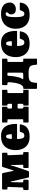

<svg xmlns="http://www.w3.org/2000/svg" viewBox="1488 -2068 745 3762"><g transform="rotate(-90 1861.0 -187.5)"><path d="M63.5 -415H45.5Q35 -415 31.8 -417.8Q28.5 -420.5 28.5 -430V-503Q28.5 -515 33.5 -517.5Q38.5 -520 49.5 -520H328Q344.5 -520 347 -514.5Q349.5 -509 352.5 -497L387 -326.5Q390.5 -311.5 392.2 -302.2Q394 -293 398.5 -293Q402.5 -293 408 -316.5L468 -503Q470.5 -513.5 473 -516.8Q475.5 -520 489.5 -520H731.5Q742.5 -520 746 -516.8Q749.5 -513.5 749.5 -502V-440Q749.5 -424 746.8 -419.5Q744 -415 730.5 -415H717Q705 -415 702.2 -408Q699.5 -401 700 -388L712 -126Q712.5 -113.5 715.8 -109.2Q719 -105 730.5 -105H743.5Q758 -105 760.2 -102.8Q762.5 -100.5 762.5 -86V-21Q762.5 -8.5 759.8 -4.2Q757 0 744.5 0H474Q462.5 0 456.2 -3.2Q450 -6.5 450 -19V-81Q450 -95.5 452.8 -100.2Q455.5 -105 470 -105H495.5Q508.5 -105 510.8 -109.5Q513 -114 512.5 -126L508.5 -279.5Q508 -292.5 509.2 -308.5Q510.5 -324.5 510.5 -336.2Q510.5 -348 507 -348Q499 -348 494.8 -325Q490.5 -302 483.5 -281L391 -10.5Q388 -1.5 384 3Q380 7.5 367 7.5H286.5Q268.5 7.5 265.2 0.5Q262 -6.5 259.5 -19.5L195.5 -294Q193 -304.5 191.5 -318.2Q190 -332 187 -342.2Q184 -352.5 178 -352.5Q173.5 -352.5 171.5 -309L168 -137.5Q167.5 -117 170.8 -111Q174 -105 188 -105H200.5Q213 -105 216.5 -101.5Q220 -98 220 -83V-20Q220 -7 213.8 -3.5Q207.5 0 194 0H39.5Q25.5 0 21.5 -3.2Q17.5 -6.5 17.5 -20V-84Q17.5 -98 21.2 -101.5Q25 -105 38.5 -105H49Q67.5 -105 68.5 -127L79 -395Q79.5 -405 77.2 -410Q75 -415 63.5 -415Z M800 -250Q800 -330 827 -395.8Q854 -461.5 914.2 -500.8Q974.5 -540 1075 -540Q1151 -540 1198.2 -513.5Q1245.5 -487 1270.5 -443.2Q1295.5 -399.5 1304.8 -347.8Q1314 -296 1314 -245Q1314 -233.5 1311.2 -229.8Q1308.5 -226 1297 -226H1029Q1018.5 -226 1017.8 -223.2Q1017 -220.5 1017.5 -211Q1019 -175.5 1024.5 -146.5Q1030 -117.5 1044 -100.2Q1058 -83 1085 -83Q1116.5 -83 1131.5 -102.5Q1146.5 -122 1157 -161Q1160 -173 1175 -173H1291Q1301.5 -173 1304 -170.8Q1306.5 -168.5 1305 -160Q1290 -64.5 1228.2 -22.2Q1166.5 20 1065.5 20Q993 20 942.2 -2.2Q891.5 -24.5 860.2 -62.5Q829 -100.5 814.5 -149Q800 -197.5 800 -250ZM1033 -329H1098.5Q1109 -329 1110.2 -330.8Q1111.5 -332.5 1111.5 -342.5Q1111 -384 1101.8 -412.5Q1092.5 -441 1069 -441Q1042.5 -441 1033 -415Q1023.5 -389 1020 -347.5Q1019 -336.5 1019.5 -332.8Q1020 -329 1033 -329Z M1917.5 -127.5Q1917.5 -114.5 1919.8 -109.8Q1922 -105 1935.5 -105H1969.5Q1977.5 -105 1980 -101.8Q1982.5 -98.5 1982.5 -90V-11Q1982.5 -3 1978.8 -1.5Q1975 0 1967 0H1683.5Q1675.5 0 1674 -3.8Q1672.5 -7.5 1672.5 -15.5V-90.5Q1672.5 -105 1682.5 -105H1693.5Q1702 -105 1704.8 -108.2Q1707.5 -111.5 1707.5 -124.5V-200.5Q1707.5 -209.5 1704.5 -212.8Q1701.5 -216 1692 -216H1639.5Q1624.5 -216 1619.8 -212.5Q1615 -209 1615 -193V-125.5Q1615 -105 1629 -105H1636Q1644 -105 1647 -102Q1650 -99 1650 -88V-15Q1650 -6 1647.2 -3Q1644.5 0 1636 0H1354Q1345 0 1342.5 -3.2Q1340 -6.5 1340 -16V-89Q1340 -99.5 1344 -102.2Q1348 -105 1358 -105H1388Q1397.5 -105 1401.2 -107.2Q1405 -109.5 1405 -119V-392.5Q1405 -405.5 1402.5 -410.2Q1400 -415 1387 -415H1353Q1344.5 -415 1342.2 -418.2Q1340 -421.5 1340 -430V-509Q1340 -517.5 1343.5 -518.8Q1347 -520 1355.5 -520H1639Q1646.5 -520 1648.2 -516.5Q1650 -513 1650 -504.5V-429.5Q1650 -415 1638.5 -415H1629.5Q1620.5 -415 1617.8 -411.8Q1615 -408.5 1615 -395.5V-347.5Q1615 -335 1618.2 -330.5Q1621.5 -326 1635 -326H1692.5Q1703.5 -326 1705.5 -328Q1707.5 -330 1707.5 -341V-394.5Q1707.5 -415 1692.5 -415H1685Q1677.5 -415 1675 -418Q1672.5 -421 1672.5 -432V-505Q1672.5 -514 1675.2 -517Q1678 -520 1686.5 -520H1968.5Q1977.5 -520 1980 -516.8Q1982.5 -513.5 1982.5 -504V-431Q1982.5 -420.5 1978.2 -417.8Q1974 -415 1964.5 -415H1934.5Q1924.5 -415 1921 -412.8Q1917.5 -410.5 1917.5 -401Z M2527.5 -397V-127Q2527.5 -105 2546.5 -105H2581.5Q2588.5 -105 2590.5 -100.5Q2592.5 -96 2592.5 -89V149.5Q2592.5 160.5 2588.5 162.8Q2584.5 165 2573.5 165H2491.5Q2477.5 165 2474.8 159.2Q2472 153.5 2472 141.5Q2470 87 2456.5 56.2Q2443 25.5 2411.5 12.8Q2380 0 2323.5 0H2268.5Q2212 0 2180 13Q2148 26 2134.8 57.5Q2121.5 89 2120 144.5Q2119.5 156 2116.5 160.5Q2113.5 165 2101 165H2017Q2004 165 2002 157.8Q2000 150.5 2000 139.5V-91Q2000 -99 2004.2 -102Q2008.5 -105 2023 -105Q2049.5 -105 2068.2 -129.5Q2087 -154 2099.2 -191.5Q2111.5 -229 2118.2 -269Q2125 -309 2128 -341Q2131 -373 2131 -385.5Q2131 -402.5 2127 -408.8Q2123 -415 2110 -415H2093.5Q2079.5 -415 2076.5 -419.5Q2073.5 -424 2073.5 -440V-500Q2073.5 -514.5 2079.2 -517.2Q2085 -520 2098.5 -520H2574.5Q2585.5 -520 2589 -517.2Q2592.5 -514.5 2592.5 -503V-436Q2592.5 -423 2586.5 -419Q2580.5 -415 2571.5 -415H2546.5Q2534.5 -415 2531 -412.2Q2527.5 -409.5 2527.5 -397ZM2272 -415Q2261.5 -415 2258.8 -410.2Q2256 -405.5 2256 -389Q2256 -367 2251.8 -330.5Q2247.5 -294 2240 -254.5Q2232.5 -215 2222.8 -182.2Q2213 -149.5 2201.5 -134.5Q2183.5 -111 2190 -108Q2196.5 -105 2213 -105H2283.5Q2296.5 -105 2307 -109Q2317.5 -113 2317.5 -130V-398Q2317.5 -408 2315.5 -411.5Q2313.5 -415 2306 -415Z M2622.5 -250Q2622.5 -330 2649.5 -395.8Q2676.5 -461.5 2736.8 -500.8Q2797 -540 2897.5 -540Q2973.5 -540 3020.8 -513.5Q3068 -487 3093 -443.2Q3118 -399.5 3127.2 -347.8Q3136.5 -296 3136.5 -245Q3136.5 -233.5 3133.8 -229.8Q3131 -226 3119.5 -226H2851.5Q2841 -226 2840.2 -223.2Q2839.5 -220.5 2840 -211Q2841.5 -175.5 2847 -146.5Q2852.5 -117.5 2866.5 -100.2Q2880.5 -83 2907.5 -83Q2939 -83 2954 -102.5Q2969 -122 2979.5 -161Q2982.5 -173 2997.5 -173H3113.5Q3124 -173 3126.5 -170.8Q3129 -168.5 3127.5 -160Q3112.5 -64.5 3050.8 -22.2Q2989 20 2888 20Q2815.5 20 2764.8 -2.2Q2714 -24.5 2682.8 -62.5Q2651.5 -100.5 2637 -149Q2622.5 -197.5 2622.5 -250ZM2855.5 -329H2921Q2931.5 -329 2932.8 -330.8Q2934 -332.5 2934 -342.5Q2933.5 -384 2924.2 -412.5Q2915 -441 2891.5 -441Q2865 -441 2855.5 -415Q2846 -389 2842.5 -347.5Q2841.5 -336.5 2842 -332.8Q2842.5 -329 2855.5 -329Z M3178 -252.5Q3178 -309 3194.2 -360.5Q3210.5 -412 3245.5 -452.5Q3280.5 -493 3336 -516.5Q3391.5 -540 3469.5 -540Q3550.5 -540 3599.5 -516Q3648.5 -492 3670.2 -453.8Q3692 -415.5 3692 -372Q3692 -313.5 3654 -281.8Q3616 -250 3564 -250Q3510 -250 3484.8 -274Q3459.5 -298 3459.5 -340.5Q3459.5 -368.5 3469.8 -382.5Q3480 -396.5 3490.2 -405.2Q3500.5 -414 3500.5 -426Q3500.5 -436 3492.8 -442.5Q3485 -449 3469.5 -449Q3432 -449 3418.8 -403.2Q3405.5 -357.5 3405.5 -262.5Q3405.5 -171.5 3418.8 -127.2Q3432 -83 3470.5 -83Q3498 -83 3513.5 -104.2Q3529 -125.5 3539.5 -160.5Q3543 -173 3564 -173H3674.5Q3687.5 -173 3689.5 -170.5Q3691.5 -168 3690 -157.5Q3678 -63.5 3616.5 -21.8Q3555 20 3451 20Q3374.5 20 3322.2 -2.5Q3270 -25 3238.2 -63.8Q3206.5 -102.5 3192.2 -151.2Q3178 -200 3178 -252.5Z"/></g></svg>

Font: Besley* Narrow Fatface
Style: Regular
Weight: 900
Width: 4
Designer: Owen Earl
Foundry: indestructible type*
Version: Version 3.000; ttfautohint (v1.8.3)